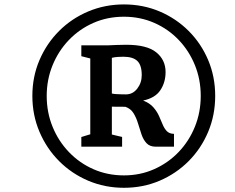

<svg xmlns="http://www.w3.org/2000/svg" viewBox="-20 -934 1088 890"><path d="M130 -489.5Q130 -578.5 163 -655.5Q196 -732.5 254 -790.5Q312 -848.5 389.2 -881Q466.5 -913.5 554.5 -913.5Q643 -913.5 719.8 -881Q796.5 -848.5 854.5 -790.5Q912.5 -732.5 945 -655.5Q977.5 -578.5 977.5 -489.5Q977.5 -400.5 945 -323Q912.5 -245.5 854.5 -187.2Q796.5 -129 719.8 -96.2Q643 -63.5 554.5 -63.5Q466.5 -63.5 389.2 -96.2Q312 -129 254 -187.2Q196 -245.5 163 -323Q130 -400.5 130 -489.5ZM196.5 -489.5Q196.5 -413 223.8 -346.2Q251 -279.5 299.8 -228.8Q348.5 -178 413.5 -149.5Q478.5 -121 554.5 -121Q630 -121 695 -150Q760 -179 808.2 -229.5Q856.5 -280 883.5 -346.8Q910.5 -413.5 910.5 -489.5Q910.5 -565.5 883.5 -632Q856.5 -698.5 808.2 -749Q760 -799.5 695 -828Q630 -856.5 554.5 -856.5Q478 -856.5 412.8 -827.8Q347.5 -799 299 -748.2Q250.5 -697.5 223.5 -631Q196.5 -564.5 196.5 -489.5ZM398.5 -311.5V-663L357 -673.5V-724H445Q467.5 -723.5 484.2 -724Q501 -724.5 519.2 -725.5Q537.5 -726.5 565 -726.5Q661 -726.5 704.2 -691.5Q747.5 -656.5 747.5 -600Q747.5 -552 723.2 -515.8Q699 -479.5 643.5 -468Q674 -456 690.8 -436.8Q707.5 -417.5 717 -396.5Q726.5 -375.5 734 -357Q741.5 -338.5 753.2 -326.2Q765 -314 786.5 -313.5V-254H702.5Q674.5 -254 659.5 -270Q644.5 -286 636 -310.8Q627.5 -335.5 619.8 -361.8Q612 -388 599 -409.2Q586 -430.5 561 -439L498.5 -439.5V-310.5L546 -299V-254H357V-299ZM498.5 -500.5Q506.5 -498.5 518.5 -497.8Q530.5 -497 542.8 -496.8Q555 -496.5 564 -496.5Q595.5 -496.5 616.2 -523.2Q637 -550 637 -585.5Q637 -632.5 616.2 -651.8Q595.5 -671 552.5 -671Q540 -671 526.8 -670.2Q513.5 -669.5 498.5 -666Z"/></svg>

Font: Merriweather 20pt SemiBold
Style: Italic
Weight: 600
Italic angle: -7.8°
Version: Version 2.101